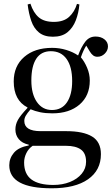

<svg xmlns="http://www.w3.org/2000/svg" viewBox="-20 -785 602 1035"><path d="M259 230Q30 230 30 106Q30 68 55 38.5Q80 9 135 -1V-5Q99 -13 81 -35Q63 -57 63 -87Q63 -114 76.5 -138.5Q90 -163 128 -203V-206Q54 -244 54 -346Q54 -429 110.5 -478Q167 -527 261 -527Q300 -527 336.5 -516Q373 -505 401 -486Q418 -532 439.5 -560Q461 -588 495 -588Q524 -588 543 -573Q562 -558 562 -535Q562 -513 545 -496Q528 -479 505 -479Q492 -479 482.5 -486Q473 -493 465 -506L445 -539Q429 -514 416 -476Q435 -454 449.5 -420Q464 -386 464 -351Q464 -269 409 -221.5Q354 -174 262 -174Q225 -174 196.5 -180Q168 -186 145 -196Q126 -174 118.5 -160.5Q111 -147 111 -133Q111 -78 199 -78H337Q429 -78 476.5 -49Q524 -20 524 46Q524 133 454.5 181.5Q385 230 259 230ZM260 -192Q313 -192 341 -233.5Q369 -275 369 -348Q369 -425 339 -467Q309 -509 254 -509Q202 -509 175.5 -468.5Q149 -428 149 -351Q149 -278 179 -235Q209 -192 260 -192ZM267 212Q317 212 357 196Q397 180 420.5 151.5Q444 123 444 87Q444 41 416 21Q388 1 336 1H156Q134 16 122 40.5Q110 65 110 91Q110 153 149.5 182.5Q189 212 267 212ZM265 -587Q218 -587 190 -610Q162 -633 148.5 -672.5Q135 -712 129 -761L144 -765Q160 -716 189 -691.5Q218 -667 270 -667Q323 -667 352.5 -694Q382 -721 395 -764L408 -761Q404 -715 388.5 -675Q373 -635 343.5 -611Q314 -587 265 -587Z"/></svg>

Font: Display Regular
Style: Regular
Weight: 400
Designer: Latin by Veronika Burian and Jose Scaglione. Greek by Irene Vlachou. Cyrillic by Vera Evstafieva.
Foundry: TypeTogether
Version: Version 3.002